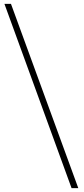

<svg xmlns="http://www.w3.org/2000/svg" viewBox="-20 -802 436 998"><path d="M3 -782H37L387 176H352Z"/></svg>

Font: SpoqaHanSansJP-Thin
Style: Regular
Weight: 250
Designer: [Source Han Sans]
Ryoko NISHIZUKA  (kana & ideographs); Paul D. Hunt (Latin, Greek & Cyrillic); Wenlong ZHANG  (bopomofo
Foundry: Spoqa (http://bi.spoqa.com)
Version: Version 1.002.20150607